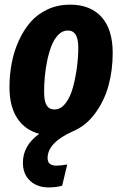

<svg xmlns="http://www.w3.org/2000/svg" viewBox="-20 -568 529 831"><path d="M293.9 1Q186 49.8 186 116.2Q186 148.9 224.1 148.9Q242.7 148.9 271 144L249 235.8Q223.1 243.2 190.9 243.2Q141.1 243.2 110.1 214.4Q79.1 185.5 79.1 136.2Q79.1 62 149.9 11.2Q88.4 -4.9 54.7 -56.2Q21 -107.4 21 -190.9Q21 -244.6 30.8 -295.4Q40.5 -346.2 61.5 -392.3Q82.5 -438.5 112.5 -472.9Q142.6 -507.3 186.5 -527.6Q230.5 -547.9 283.2 -547.9Q371.1 -547.9 419.4 -494.4Q467.8 -440.9 467.8 -338.9Q467.8 -264.6 449.7 -198Q431.6 -131.3 391.4 -76.9Q351.1 -22.5 293.9 1ZM272.9 -436Q250.5 -436 232.4 -417.5Q214.4 -398.9 203.1 -370.4Q191.9 -341.8 184.3 -305.4Q176.8 -269 173.8 -235.1Q170.9 -201.2 170.9 -169.9Q170.9 -129.9 181.9 -112.1Q192.9 -94.2 215.8 -94.2Q243.2 -94.2 264.2 -121.8Q285.2 -149.4 296.4 -192.1Q307.6 -234.9 313.2 -278.1Q318.8 -321.3 318.8 -360.8Q318.8 -400.4 307.4 -418.2Q295.9 -436 272.9 -436Z"/></svg>

Font: Fira Sans Compressed
Style: Bold Italic
Weight: 700
Width: 3
Italic angle: -8°
Designer: Carrois Corporate & Edenspiekermann AG
Foundry: Carrois Corporate GbR & Edenspiekermann AG
Version: Version 4.203;PS 004.203;hotconv 1.0.88;makeotf.lib2.5.64775